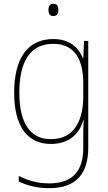

<svg xmlns="http://www.w3.org/2000/svg" viewBox="-20 -742 564 1003"><path d="M258 -722C238 -722 233 -706 233 -690C233 -673 239 -658 258 -658C279 -658 285 -672 285 -690C285 -706 281 -722 258 -722ZM258 -538C120 -538 54 -431 54 -258C54 -79 125 10 246 10C335 10 394 -37 415 -115H417C415 -75 415 -51 415 -15V29C415 148 363 216 237 216C173 216 121 199 78 177V206C120 226 170 241 237 241C383 241 441 160 441 29V-528H419L415 -438H413C390 -493 346 -538 258 -538ZM258 -513C376 -513 415 -422 415 -307V-237C415 -132 380 -15 246 -15C139 -15 81 -97 81 -258C81 -415 134 -513 258 -513Z"/></svg>

Font: Noto Sans Georgian SemiCondensed Thin
Style: Regular
Weight: 100
Width: 4
Designer: Monotype Design Team, Akaki Razmadze
Foundry: Google LLC
Version: Version 2.005